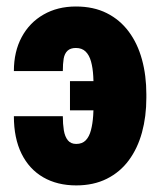

<svg xmlns="http://www.w3.org/2000/svg" viewBox="-20 -558 484 588"><path d="M212.4 -411.1Q195.8 -411.1 186.8 -402.6Q177.7 -394 175 -378.4Q172.4 -362.8 172.4 -340.3H22.5Q22.5 -399.9 46.4 -444.3Q70.3 -488.8 113.3 -513.4Q156.2 -538.1 212.4 -538.1Q266.6 -538.1 306.9 -517.8Q347.2 -497.6 374.3 -461.2Q401.4 -424.8 414.8 -375.7Q428.2 -326.7 428.2 -269.5V-258.3Q428.2 -201.2 414.8 -152.3Q401.4 -103.5 374.5 -67.1Q347.7 -30.8 307.1 -10.5Q266.6 9.8 213.4 9.8Q155.3 9.8 112.3 -15.1Q69.3 -40 45.9 -87.4Q22.5 -134.8 22.5 -202.1H172.4Q172.4 -178.2 175.5 -158.9Q178.7 -139.6 187.7 -128.4Q196.8 -117.2 213.4 -117.2Q231.9 -117.2 242.7 -128.4Q253.4 -139.6 258.5 -159.2Q263.7 -178.7 265.4 -204.3Q267.1 -230 267.1 -258.3V-269.5Q267.1 -298.8 265.6 -324.5Q264.2 -350.1 258.8 -369.6Q253.4 -389.2 242.2 -400.1Q231 -411.1 212.4 -411.1ZM312.5 -309.6V-220.2H194.3V-309.6Z"/></svg>

Font: Roboto Condensed Black
Style: Regular
Weight: 900
Designer: Christian Robertson
Foundry: Google
Version: Version 3.008; 2023